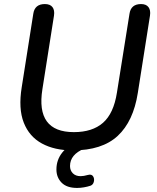

<svg xmlns="http://www.w3.org/2000/svg" viewBox="-20 -732 773 946"><path d="M338 9Q249 9 186.5 -25Q124 -59 97 -128Q70 -197 87 -302L144 -664Q151 -712 201 -712Q227 -712 238.5 -697Q250 -682 246 -655L189 -293Q155 -81 344 -81Q435 -81 487.5 -127Q540 -173 556 -275L618 -664Q625 -712 675 -712Q700 -712 711.5 -697Q723 -682 719 -655L659 -274Q637 -134 560 -62.5Q483 9 338 9ZM360 194Q309 194 283.5 168Q258 142 258 103Q258 56 286.5 20Q315 -16 367 -39L396 0Q325 29 325 86Q325 108 339 122Q353 136 377 136Q385 136 393.5 134.5Q402 133 413 130Q431 125 438.5 136.5Q446 148 442.5 163Q439 178 426 183Q411 188 393.5 191Q376 194 360 194Z"/></svg>

Font: Nunito SemiBold
Style: Italic
Weight: 600
Italic angle: -9°
Designer: Vernon Adams
Foundry: Vernon Adams
Version: Version 3.601; ttfautohint (v1.8.2.53-6de2)